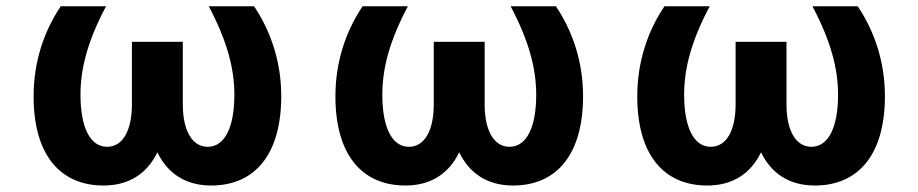

<svg xmlns="http://www.w3.org/2000/svg" viewBox="-20 -565 2846 595"><path d="M308.6 -545.5H168.3C114.3 -465.6 84.9 -371.1 84.2 -270.6C82.7 -84.5 167.3 9.9 300.8 9.9C380.7 9.9 436.1 -27.7 467.7 -93C499.3 -27.7 554.7 9.9 634.6 9.9C768.1 9.9 852.6 -84.5 851.6 -270.6C850.9 -371.1 821 -465.6 767.4 -545.5H627.1C683.6 -438.2 706.3 -353.3 706.3 -271.3C706.3 -171.2 676.8 -110.1 623.6 -110.1C577.8 -110.1 546.5 -156.2 546.5 -242.2V-435.4H388.8V-242.2C388.8 -156.2 358 -110.1 311.8 -110.1C258.9 -110.1 229.4 -171.2 229.4 -271.3C229.4 -353.3 251.8 -438.2 308.6 -545.5Z M1244 -545.5H1103.7C1049.7 -465.6 1020.2 -371.1 1019.5 -270.6C1018.1 -84.5 1102.6 9.9 1236.2 9.9C1316.1 9.9 1371.4 -27.7 1403.1 -93C1434.7 -27.7 1490.1 9.9 1570 9.9C1703.5 9.9 1788 -84.5 1786.9 -270.6C1786.2 -371.1 1756.4 -465.6 1702.8 -545.5H1562.5C1619 -438.2 1641.7 -353.3 1641.7 -271.3C1641.7 -171.2 1612.2 -110.1 1558.9 -110.1C1513.1 -110.1 1481.9 -156.2 1481.9 -242.2V-435.4H1324.2V-242.2C1324.2 -156.2 1293.3 -110.1 1247.2 -110.1C1194.2 -110.1 1164.8 -171.2 1164.8 -271.3C1164.8 -353.3 1187.1 -438.2 1244 -545.5Z M2179.3 -545.5H2039.1C1985.1 -465.6 1955.6 -371.1 1954.9 -270.6C1953.5 -84.5 2038 9.9 2171.5 9.9C2251.4 9.9 2306.8 -27.7 2338.4 -93C2370 -27.7 2425.4 9.9 2505.3 9.9C2638.8 9.9 2723.4 -84.5 2722.3 -270.6C2721.6 -371.1 2691.8 -465.6 2638.1 -545.5H2497.9C2554.3 -438.2 2577.1 -353.3 2577.1 -271.3C2577.1 -171.2 2547.6 -110.1 2494.3 -110.1C2448.5 -110.1 2417.3 -156.2 2417.3 -242.2V-435.4H2259.6V-242.2C2259.6 -156.2 2228.7 -110.1 2182.5 -110.1C2129.6 -110.1 2100.1 -171.2 2100.1 -271.3C2100.1 -353.3 2122.5 -438.2 2179.3 -545.5Z"/></svg>

Font: Magic Ui Pro
Style: Bold
Weight: 700
Designer: Stefan Endress, Andreas Faust
Version: Version 1.000;FEAKit 1.0